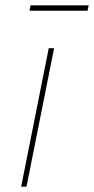

<svg xmlns="http://www.w3.org/2000/svg" viewBox="-20 -697 351 717"><path d="M182 -517 79 0H59L162 -517ZM94 -677H311L307 -657H90Z"/></svg>

Font: Gontserrat Thin
Style: Italic
Weight: 250
Italic angle: -11.3°
Designer: Julieta Ulanovsky
Foundry: Julieta Ulanovsky
Version: Version 6.001